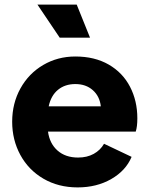

<svg xmlns="http://www.w3.org/2000/svg" viewBox="-20 -804 651 836"><path d="M33 -274Q33 -354 69 -419Q105 -484 168 -521Q231 -558 308 -558Q392 -558 453 -523Q514 -488 546 -426.5Q578 -365 578 -289Q578 -252 571 -231H189Q196 -179 230.5 -148.5Q265 -118 320 -118Q359 -118 388 -134Q417 -150 433 -178L553 -121Q528 -61 464.5 -24.5Q401 12 318 12Q234 12 169 -26Q104 -64 68.5 -129.5Q33 -195 33 -274ZM419 -341Q414 -385 384 -411.5Q354 -438 308 -438Q263 -438 232.5 -413Q202 -388 192 -341ZM143 -784H314L372 -640H240Z"/></svg>

Font: Eudoxus Sans ExtraBold
Style: Regular
Weight: 800
Designer: Stijn de Vries
Foundry: tokotype
Version: Version 2.005